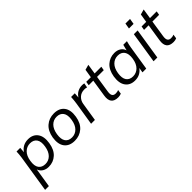

<svg xmlns="http://www.w3.org/2000/svg" viewBox="102 -1702 2914 2914"><g transform="rotate(-45 1559.0 -245.5)"><path d="M5 216 100 -386Q104 -414 106.5 -443.5Q109 -473 110 -502H189L182 -415Q211 -460 257 -485.5Q303 -511 364 -511Q468 -511 520 -439Q572 -367 551 -239Q532 -118 462 -54.5Q392 9 294 9Q235 9 193 -18Q151 -45 135 -93L86 216ZM287 -57Q357 -57 406 -106Q455 -155 470 -249Q486 -346 451 -396Q416 -446 342 -446Q273 -446 222.5 -397Q172 -348 158 -254Q142 -156 178 -106.5Q214 -57 287 -57Z M852 9Q739 9 684 -62.5Q629 -134 649 -264Q669 -384 742 -447.5Q815 -511 919 -511Q1032 -511 1087 -439.5Q1142 -368 1121 -239Q1102 -118 1029 -54.5Q956 9 852 9ZM858 -57Q927 -57 976.5 -106Q1026 -155 1041 -249Q1057 -346 1021 -396Q985 -446 913 -446Q843 -446 794 -397Q745 -348 730 -254Q715 -156 749.5 -106.5Q784 -57 858 -57Z M1208 0 1269 -381Q1278 -443 1281 -502H1360L1354 -417Q1383 -465 1428 -488Q1473 -511 1522 -511Q1548 -511 1569 -506L1555 -433Q1543 -438 1530.5 -439.5Q1518 -441 1502 -441Q1434 -441 1390 -399Q1346 -357 1337 -296L1290 0Z M1784 9Q1624 9 1651 -162L1694 -439H1596L1606 -502H1705L1727 -639L1811 -662L1786 -502H1930L1919 -439H1775L1734 -172Q1724 -113 1740.5 -86.5Q1757 -60 1798 -60Q1817 -60 1832 -63Q1847 -66 1860 -72L1850 -4Q1819 9 1784 9Z M2147 9Q2043 9 1991 -63Q1939 -135 1959 -264Q1979 -385 2049 -448Q2119 -511 2217 -511Q2277 -511 2319.5 -483.5Q2362 -456 2377 -407L2401 -502H2479Q2471 -473 2464 -443.5Q2457 -414 2453 -386L2392 0H2311L2324 -81Q2295 -39 2250.5 -15Q2206 9 2147 9ZM2169 -57Q2238 -57 2288 -106Q2338 -155 2353 -249Q2368 -346 2332.5 -396Q2297 -446 2224 -446Q2154 -446 2104.5 -397Q2055 -348 2040 -254Q2025 -156 2060 -106.5Q2095 -57 2169 -57Z M2637 -616 2652 -707H2751L2736 -616ZM2549 0 2628 -502H2709L2630 0Z M2972 9Q2812 9 2839 -162L2882 -439H2784L2794 -502H2893L2915 -639L2999 -662L2974 -502H3118L3107 -439H2963L2922 -172Q2912 -113 2928.5 -86.5Q2945 -60 2986 -60Q3005 -60 3020 -63Q3035 -66 3048 -72L3038 -4Q3007 9 2972 9Z"/></g></svg>

Font: Mulish
Style: Italic
Weight: 400
Italic angle: -9°
Designer: Vernon Adams
Foundry: Vernon Adams
Version: Version 3.603; ttfautohint (v1.8.3)